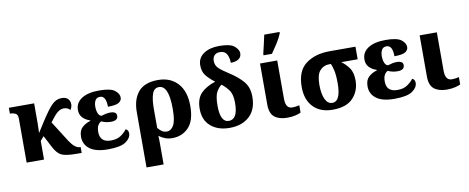

<svg xmlns="http://www.w3.org/2000/svg" viewBox="-81 -1179 4400 1803"><g transform="rotate(-10 2119.0 -278.0)"><path d="M90 0H256V-178L290 -217L349 -104Q381 -42 421 -21Q461 0 572 0H615V-56H610Q562 -56 512 -132L386 -331L413 -366Q448 -411 472.5 -426Q497 -441 523 -441Q545 -441 559.5 -432.5Q574 -424 581 -415Q586 -422 592 -436.5Q598 -451 598 -467Q598 -498 578.5 -519Q559 -540 518 -540Q465 -540 423.5 -497.5Q382 -455 314 -349L253 -253Q253 -263 254.5 -292.5Q256 -322 256 -345V-536H15V-480H28Q43 -480 66.5 -470Q90 -460 90 -421Z M865 10Q987 10 1036.5 -25Q1086 -60 1086 -104Q1086 -136 1060 -147Q1040 -119 1003 -93Q966 -67 907 -67Q802 -67 802 -166Q802 -206 815 -229Q828 -252 847 -260Q889 -240 938 -240Q1004 -240 1004 -287Q1004 -308 988 -317.5Q972 -327 949 -327Q923 -327 900.5 -322Q878 -317 859 -311Q838 -315 827 -341.5Q816 -368 816 -405Q816 -442 830 -465.5Q844 -489 875 -489Q933 -489 933 -384Q1010 -384 1038 -402Q1066 -420 1066 -449Q1066 -486 1026 -517.5Q986 -549 876 -549Q770 -549 710 -510Q650 -471 650 -402Q650 -357 677.5 -328.5Q705 -300 747 -287V-282Q701 -269 668 -239Q635 -209 635 -149Q635 -77 692 -33.5Q749 10 865 10Z M1191 240H1354V49Q1354 22 1353.5 1Q1353 -20 1352 -33Q1377 -14 1408 -1.5Q1439 11 1479 11Q1573 11 1634.5 -53.5Q1696 -118 1696 -258Q1696 -398 1626 -474Q1556 -550 1439 -550Q1310 -550 1250.5 -479.5Q1191 -409 1191 -287ZM1439 -59Q1410 -59 1390 -73.5Q1370 -88 1354 -108V-293Q1354 -378 1371.5 -430.5Q1389 -483 1436 -483Q1529 -483 1529 -260Q1529 -148 1504 -103.5Q1479 -59 1439 -59Z M2026 10Q2143 10 2214 -54.5Q2285 -119 2285 -242Q2285 -332 2237 -388Q2189 -444 2109 -495Q2041 -538 2013.5 -566Q1986 -594 1986 -637Q1986 -666 2003.5 -686.5Q2021 -707 2056 -707Q2103 -707 2122 -673.5Q2141 -640 2141 -590Q2187 -590 2215.5 -608.5Q2244 -627 2244 -664Q2244 -697 2205.5 -731Q2167 -765 2060 -765Q1969 -765 1911.5 -726Q1854 -687 1854 -616Q1854 -557 1883 -519.5Q1912 -482 1966 -441Q1880 -414 1829 -363.5Q1778 -313 1778 -214Q1778 -107 1846.5 -48.5Q1915 10 2026 10ZM2029 -56Q1948 -56 1948 -215Q1948 -308 1971.5 -348Q1995 -388 2020 -403Q2062 -369 2088.5 -330.5Q2115 -292 2115 -213Q2115 -56 2029 -56Z M2575 10Q2621 10 2656 1Q2691 -8 2705 -16V-86Q2690 -82 2672.5 -79.5Q2655 -77 2637 -77Q2574 -77 2574 -170V-536H2410V-145Q2410 -59 2454 -24.5Q2498 10 2575 10ZM2456 -606H2536Q2565 -647 2595 -694Q2625 -741 2642 -784V-796H2496Q2488 -756 2476.5 -707.5Q2465 -659 2456 -621Z M3008 10Q3141 10 3203.5 -58Q3266 -126 3266 -224Q3266 -302 3233.5 -346Q3201 -390 3163 -416H3320V-536H3072Q2936 -536 2846.5 -470Q2757 -404 2757 -250Q2757 -129 2823.5 -59.5Q2890 10 3008 10ZM3015 -54Q2972 -54 2948 -104Q2924 -154 2924 -242Q2924 -337 2959 -376.5Q2994 -416 3047 -416H3065Q3076 -392 3086 -348.5Q3096 -305 3096 -226Q3096 -54 3015 -54Z M3597 10Q3719 10 3768.5 -25Q3818 -60 3818 -104Q3818 -136 3792 -147Q3772 -119 3735 -93Q3698 -67 3639 -67Q3534 -67 3534 -166Q3534 -206 3547 -229Q3560 -252 3579 -260Q3621 -240 3670 -240Q3736 -240 3736 -287Q3736 -308 3720 -317.5Q3704 -327 3681 -327Q3655 -327 3632.5 -322Q3610 -317 3591 -311Q3570 -315 3559 -341.5Q3548 -368 3548 -405Q3548 -442 3562 -465.5Q3576 -489 3607 -489Q3665 -489 3665 -384Q3742 -384 3770 -402Q3798 -420 3798 -449Q3798 -486 3758 -517.5Q3718 -549 3608 -549Q3502 -549 3442 -510Q3382 -471 3382 -402Q3382 -357 3409.5 -328.5Q3437 -300 3479 -287V-282Q3433 -269 3400 -239Q3367 -209 3367 -149Q3367 -77 3424 -33.5Q3481 10 3597 10Z M4097 10Q4143 10 4178 1Q4213 -8 4227 -16V-86Q4212 -82 4194.5 -79.5Q4177 -77 4159 -77Q4096 -77 4096 -170V-536H3932V-145Q3932 -59 3976 -24.5Q4020 10 4097 10Z"/></g></svg>

Font: Noto Serif SemiCondensed Extra
Style: Regular
Weight: 800
Width: 4
Designer: Monotype Design Team
Foundry: Monotype Imaging Inc.
Version: Version 1.002